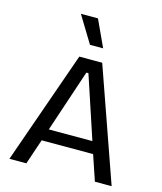

<svg xmlns="http://www.w3.org/2000/svg" viewBox="-129 -990 916 1085"><g transform="rotate(15 329.0 -448.0)"><path d="M30 0 262 -660H396L628 0H530L480 -148H179L129 0ZM324 -583 202 -218H457L336 -583ZM303 -740 208 -896H308L380 -740Z"/></g></svg>

Font: Bricolage Grotesque 10pt
Style: Regular
Weight: 400
Designer: Mathieu Triay
Foundry: Atelier Triay
Version: Version 1.000; ttfautohint (v1.8.4.7-5d5b);gftools[0.9.32]